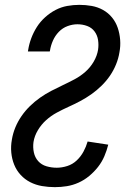

<svg xmlns="http://www.w3.org/2000/svg" viewBox="-20 -763 540 791"><path d="M206 8Q179 8 153 3.5Q127 -1 104.5 -12.5Q82 -24 65 -42.5Q48 -61 38.5 -84.5Q29 -108 26.5 -134.5Q24 -161 29 -188Q33 -213 43 -237.5Q53 -262 68.5 -284.5Q84 -307 103.5 -326Q123 -345 145 -360.5Q167 -376 191 -388.5Q215 -401 239.5 -412.5Q264 -424 287.5 -436.5Q311 -449 331.5 -467Q352 -485 366 -509Q380 -533 384 -558Q387 -578 384 -598Q381 -618 369.5 -633.5Q358 -649 339 -656Q320 -663 299 -663Q279 -663 258.5 -655.5Q238 -648 222.5 -632Q207 -616 198 -595.5Q189 -575 186 -555L185 -551H95L96 -557Q100 -582 109 -606Q118 -630 132 -652Q146 -674 166 -692Q186 -710 209 -722Q232 -734 257 -738.5Q282 -743 307 -743Q333 -743 358 -738.5Q383 -734 404.5 -722Q426 -710 441.5 -691Q457 -672 465 -648.5Q473 -625 475 -599Q477 -573 472 -547Q468 -522 458 -497.5Q448 -473 433 -451Q418 -429 398 -409.5Q378 -390 356 -374.5Q334 -359 310.5 -346.5Q287 -334 262.5 -323Q238 -312 214 -299Q190 -286 170 -268Q150 -250 136 -226.5Q122 -203 118 -178Q115 -156 119.5 -135Q124 -114 137.5 -99Q151 -84 171.5 -78Q192 -72 214 -72Q235 -72 257 -79Q279 -86 296 -102Q313 -118 324 -138.5Q335 -159 341 -180L426 -167Q420 -143 410 -119.5Q400 -96 384 -75.5Q368 -55 347.5 -38Q327 -21 303.5 -10.5Q280 0 255.5 4Q231 8 206 8Z"/></svg>

Font: Iosevka Term Curly Medium
Style: Italic
Weight: 500
Italic angle: -9°
Designer: Belleve Invis
Foundry: Belleve Invis
Version: Version 32.3.0